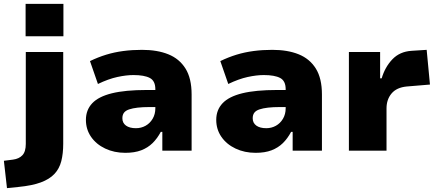

<svg xmlns="http://www.w3.org/2000/svg" viewBox="-70 -777 2260 990"><path d="M62 -590V-757H257V-590ZM-34 193 -50 52 -3 46Q28 42 45.5 23.5Q63 5 63 -35V-509H256V-36Q256 15 246 54Q236 93 210.5 120Q185 147 140.5 163.5Q96 180 25 187Z M576 11Q519 11 472.5 -11Q426 -33 399.5 -71.5Q373 -110 373 -159Q373 -210 405.5 -244.5Q438 -279 507 -296Q576 -313 686 -313H754V-225H700Q666 -225 640 -222Q614 -219 596 -213Q578 -207 569.5 -196Q561 -185 561 -167Q561 -143 579.5 -129.5Q598 -116 631 -116Q658 -116 680.5 -128.5Q703 -141 717 -164.5Q731 -188 731 -219V-317Q731 -360 702.5 -375Q674 -390 618 -390Q581 -390 535 -380Q489 -370 435 -344L394 -462Q435 -482 477.5 -495Q520 -508 566 -514Q612 -520 662 -520Q741 -520 798 -497Q855 -474 886.5 -423.5Q918 -373 918 -290V0H767V-97H759Q741 -63 716.5 -39Q692 -15 658 -2Q624 11 576 11Z M1248 11Q1191 11 1144.5 -11Q1098 -33 1071.5 -71.5Q1045 -110 1045 -159Q1045 -210 1077.5 -244.5Q1110 -279 1179 -296Q1248 -313 1358 -313H1426V-225H1372Q1338 -225 1312 -222Q1286 -219 1268 -213Q1250 -207 1241.5 -196Q1233 -185 1233 -167Q1233 -143 1251.5 -129.5Q1270 -116 1303 -116Q1330 -116 1352.5 -128.5Q1375 -141 1389 -164.5Q1403 -188 1403 -219V-317Q1403 -360 1374.5 -375Q1346 -390 1290 -390Q1253 -390 1207 -380Q1161 -370 1107 -344L1066 -462Q1107 -482 1149.5 -495Q1192 -508 1238 -514Q1284 -520 1334 -520Q1413 -520 1470 -497Q1527 -474 1558.5 -423.5Q1590 -373 1590 -290V0H1439V-97H1431Q1413 -63 1388.5 -39Q1364 -15 1330 -2Q1296 11 1248 11Z M1729 0V-509H1890V-373H1898Q1915 -431 1953 -471Q1991 -511 2052 -515L2130 -520L2147 -341L2027 -331Q1975 -326 1949 -295Q1923 -264 1923 -218V0Z"/></svg>

Font: Nunito Sans 6pt Black
Style: Regular
Weight: 900
Version: Version 3.101;gftools[0.9.27]